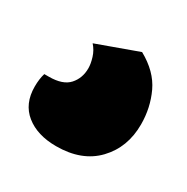

<svg xmlns="http://www.w3.org/2000/svg" viewBox="-93 -103 361 370"><g transform="rotate(30 87.5 82.0)"><path d="M126 -38Q164 -17 179 15Q194 47 194 84Q194 135 162 168.5Q130 202 73 202Q31 202 5.5 181.5Q-20 161 -20 123Q-20 106 -16 93H-6Q25 93 38.5 78Q52 63 52 41Q52 31 48 18Q44 5 35 -5Z"/></g></svg>

Font: Baloo Bhai 2 ExtraBold
Style: Regular
Weight: 800
Designer: Supriya Tembe, Noopur Datye and Ek Type
Foundry: Ek Type
Version: Version 1.640;PS 1.000;hotconv 16.6.51;makeotf.lib2.5.65220;